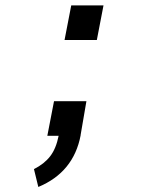

<svg xmlns="http://www.w3.org/2000/svg" viewBox="-20 -518 558 729"><path d="M185.1 -133.8H308.1L286.1 -5.4V-3.9Q259.3 136.2 125.5 191.9L108.9 124Q147.9 104.5 170.4 75.4Q192.9 46.4 202.6 -2.4H159.7ZM250.5 -497.6H373L347.7 -366.2H225.1Z"/></svg>

Font: Fantasque Sans Mono
Style: Italic
Weight: 400
Italic angle: -11°
Monospace: yes
Designer: Jany Belluz
Version: Version 1.8.0 ; ttfautohint (v1.8.2)